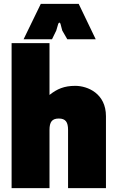

<svg xmlns="http://www.w3.org/2000/svg" viewBox="-20 -973 603 993"><path d="M40 0H236V-301C236 -342 249 -360 284 -360C319 -360 332 -342 332 -301V0H528V-372C528 -489 434 -529 369 -529C312 -529 275 -513 236 -482V-750H40ZM102 -770H249L271 -815L281 -849C284 -858 291 -858 293 -849L302 -815L328 -770H475L387 -953H191Z"/></svg>

Font: Finlandica Black
Style: Regular
Weight: 900
Designer: Niklas Ekholm, Juho Hiilivirta, Jaakko Suomalainen
Foundry: Helsinki Type Studio
Version: Version 2.000;Glyphs 3.2 (3202)